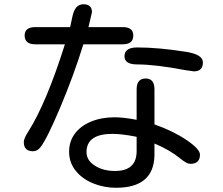

<svg xmlns="http://www.w3.org/2000/svg" viewBox="-20 -802 1040 894"><path d="M90.8 -140.6Q90.8 -157.2 112.3 -190.4Q196.3 -323.2 282.2 -595.7H144.5Q94.7 -595.7 94.7 -636.7Q94.7 -675.8 144.5 -675.8H306.6L317.4 -725.6Q329.1 -782.2 368.2 -782.2Q408.2 -782.2 408.2 -745.1L392.6 -678.7L391.6 -675.8H551.8Q600.6 -675.8 600.6 -636.7Q600.6 -595.7 551.8 -595.7H368.2Q322.3 -448.2 260.3 -301.3Q198.2 -154.3 168.9 -117.2Q154.3 -97.7 133.8 -97.7Q90.8 -97.7 90.8 -140.6ZM616.2 -98.6V-165Q547.9 -178.7 503.9 -178.7Q382.8 -178.7 382.8 -93.8Q382.8 -55.7 421.4 -30.8Q460 -5.9 515.6 -5.9Q616.2 -5.9 616.2 -98.6ZM301.8 -95.7Q301.8 -143.6 328.6 -179.7Q355.5 -215.8 403.8 -235.8Q452.1 -255.9 514.6 -255.9Q554.7 -255.9 616.2 -244.1V-385.7Q616.2 -436.5 658.2 -436.5Q699.2 -436.5 699.2 -385.7V-222.7Q786.1 -192.4 849.6 -149.4Q911.1 -107.4 911.1 -82Q911.1 -39.1 866.2 -39.1Q849.6 -39.1 821.3 -62.5Q771.5 -103.5 699.2 -133.8V-79.1Q696.3 72.3 520.5 72.3Q463.9 72.3 413.6 51.8Q363.3 31.2 332.5 -6.8Q301.8 -44.9 301.8 -95.7ZM619.1 -502Q559.6 -502 559.6 -540Q559.6 -581.1 619.1 -581.1Q717.8 -581.1 847.7 -560.5Q924.8 -547.9 924.8 -511.7Q924.8 -469.7 882.8 -469.7L841.8 -475.6Q703.1 -502 619.1 -502Z"/></svg>

Font: jf-openhuninn-2.1
Style: Regular
Weight: 400
Designer: [Kosugi Maru]
Designed by MOTOYA      

[Varela Round]
Joe Prince (Latin component); Avraham Cornfeld (Hebrew component)
Foundry: justfont Co., Ltd.
Version: 2.1